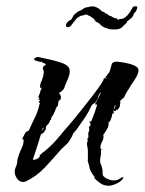

<svg xmlns="http://www.w3.org/2000/svg" viewBox="-20 -571 463 614"><path d="M328 23Q313 23 302.5 16Q292 9 281 -2L283 -4Q283 -5 281 -7Q274 -16 271.5 -21Q269 -26 267 -31Q266 -36 265 -41Q264 -46 261 -55Q260 -59 261 -60V-80Q261 -85 261 -89.5Q261 -94 260 -99Q259 -103 258.5 -106.5Q258 -110 258 -112Q258 -113 260 -119Q260 -122 261 -123Q259 -125 259 -126Q259 -126 259 -126.5Q259 -127 260 -128L261 -129Q261 -129 262 -130Q262 -131 263 -132Q262 -132 262 -133Q262 -135 263 -135Q261 -145 264 -150Q267 -156 264 -167H269V-174L270 -175L265 -182L272 -183V-184Q272 -185 273 -186Q284 -212 291 -237L285 -236V-243H287Q292 -251 296 -261Q298 -266 300 -269Q302 -272 303 -276L302 -275Q295 -268 294 -260Q293 -255 290.5 -251Q288 -247 284 -243Q280 -239 277 -238Q273 -235 271 -230Q262 -210 249.5 -192Q237 -174 225 -157Q223 -154 219 -150Q215 -146 213 -141Q210 -136 208 -131L202 -121Q200 -117 197 -114Q194 -111 190 -107L176 -94Q151 -65 124.5 -36.5Q98 -8 63 9Q60 10 58 10.5Q56 11 54 11Q42 11 34.5 0Q27 -11 27 -22Q27 -27 29 -33L33 -43Q35 -49 35 -54Q35 -59 37 -65Q40 -76 44 -85.5Q48 -95 53 -106Q53 -106 55 -115Q55 -122 56 -124Q51 -126 51 -127Q51 -128 52 -128V-129Q55 -135 59.5 -143.5Q64 -152 72 -153Q77 -164 81.5 -174Q86 -184 91 -194Q101 -213 106 -237L109 -241H107L104 -245L108 -251L102 -254L108 -257H104V-259Q103 -260 103 -262Q103 -264 104 -265Q108 -272 109 -279Q111 -287 115 -291H114L113 -290H111Q108 -290 108 -292V-293Q108 -304 114 -314Q115 -318 116 -321Q117 -324 118 -328Q119 -331 119.5 -334Q120 -337 120 -340Q120 -344 119 -346Q117 -350 117 -353Q117 -357 120.5 -360Q124 -363 127 -365V-366Q125 -367 119.5 -369.5Q114 -372 113 -372L114 -376Q112 -374 111 -374Q112 -374 111 -373H109Q106 -374 98 -376Q89 -378 89 -382Q89 -384 94 -386.5Q99 -389 101 -389Q115 -386 135.5 -381.5Q156 -377 174.5 -371Q193 -365 200 -355Q202 -352 202.5 -348.5Q203 -345 203 -342Q203 -333 198.5 -322Q194 -311 190 -302Q187 -296 187 -294Q187 -294 185 -288Q180 -283 178 -280Q174 -276 169 -274L170 -271L171 -270Q173 -268 173 -267Q175 -263 175 -259Q175 -257 174 -254Q173 -251 169 -250L167 -248H168Q166 -244 166 -241V-238Q166 -236 165 -233Q164 -230 161 -229Q159 -224 154.5 -213Q150 -202 146 -198L143 -192L144 -189L140 -186Q139 -179 132 -172Q125 -167 127 -158H125Q126 -157 126 -156Q126 -154 124 -154Q123 -151 120 -147.5Q117 -144 111 -142Q108 -131 102 -112.5Q96 -94 91 -79Q86 -64 85 -61Q86 -60 89 -60Q93 -60 101 -64.5Q109 -69 107 -76Q111 -76 114 -81Q118 -85 121 -86Q133 -96 144 -106.5Q155 -117 165 -129Q175 -141 185 -153Q195 -165 205 -176Q206 -177 217.5 -191Q229 -205 245 -225Q261 -245 277 -266Q293 -287 303 -302Q313 -317 312 -321H320L321 -320L323 -322L318 -321V-327H320Q322 -330 324 -333Q326 -336 328 -338Q331 -341 333 -350Q334 -354 335 -357.5Q336 -361 337 -365Q339 -372 348 -373L349 -374Q358 -374 376 -371Q394 -368 408.5 -362Q423 -356 423 -346Q423 -338 416.5 -326Q410 -314 402 -303Q398 -298 395 -292Q392 -286 388 -281Q381 -270 376 -258H373V-256Q371 -255 367.5 -251.5Q364 -248 362 -246H365Q365 -241 364 -238L363 -230L357 -220H352Q352 -216 347 -216Q344 -216 344 -218Q343 -218 343 -221Q343 -223 345 -223L350 -233L348 -235Q345 -228 343.5 -223Q342 -218 344 -210H343L344 -209L339 -207L338 -200L335 -191Q332 -181 326 -179L328 -175L325 -163L322 -159H323L310 -139Q311 -138 311 -134Q311 -126 307 -119Q303 -112 301 -103L302 -100L300 -98Q301 -98 301 -96L310 -93Q305 -93 303 -94V-87Q303 -83 303 -79.5Q303 -76 302 -72Q301 -68 300.5 -65Q300 -62 300 -58Q300 -50 303 -44Q305 -41 305.5 -37.5Q306 -34 307 -30Q308 -28 308 -23.5Q308 -19 308 -14Q309 -6 321.5 0Q334 6 342 6Q352 6 358 3Q364 0 372 -5L371 -4H375V-3Q370 8 354 15.5Q338 23 328 23ZM114 -154H115Q117 -158 119 -159L118 -163Q116 -160 114 -154ZM350 -477Q348 -477 339.5 -477Q331 -477 329 -478Q324 -480 316 -482.5Q308 -485 300 -493Q300 -495 297 -496Q294 -497 295 -498L288 -501Q284 -501 286.5 -506Q289 -511 285 -504L282 -507Q281 -508 281.5 -508.5Q282 -509 282 -509L279 -512V-511Q278 -511 278.5 -512.5Q279 -514 275 -514L271 -517Q271 -517 270 -518V-519H269V-520L268 -518Q268 -520 266 -520L260 -523Q260 -523 259.5 -523.5Q259 -524 258 -524H255Q254 -524 251.5 -524Q249 -524 249 -522Q249 -521 247 -523Q246 -521 241.5 -521Q237 -521 236 -519Q228 -516 221.5 -507.5Q215 -499 207 -489Q202 -484 197 -484Q191 -484 191 -490Q191 -494 194 -498Q199 -505 206 -507Q207 -507 210 -512Q213 -517 216 -523Q218 -525 225.5 -531Q233 -537 235 -536L247 -543Q249 -546 256.5 -547.5Q264 -549 266 -549Q266 -550 270 -550.5Q274 -551 274 -550Q276 -551 279 -550.5Q282 -550 283 -550L285 -548Q287 -550 287 -547L289 -548Q290 -548 290 -546V-547Q292 -545 293 -545V-546Q299 -540 302 -539Q302 -539 303 -538Q304 -537 303 -536Q304 -536 304 -536.5Q304 -537 304 -537Q305 -534 308 -534Q311 -534 316 -530Q318 -529 318 -526L319 -527Q320 -527 319 -527.5Q318 -528 319 -528Q322 -527 325 -524.5Q328 -522 331 -520H332Q335 -520 337.5 -518Q340 -516 341 -516L347 -513Q348 -513 348.5 -512.5Q349 -512 349 -512L351 -513Q352 -513 351.5 -512.5Q351 -512 352 -512V-513Q353 -513 355 -510Q357 -507 358 -508Q360 -508 360 -508Q362 -511 366 -510.5Q370 -510 371 -511Q379 -513 387 -521.5Q395 -530 400 -540Q402 -543 404 -547Q406 -551 410 -550Q412 -551 414 -551Q419 -551 419 -546Q419 -543 413 -532Q409 -531 407.5 -525.5Q406 -520 404 -518Q402 -514 391 -506Q388 -505 384.5 -498.5Q381 -492 379 -493Q376 -489 369 -483Q362 -477 350 -477Z"/></svg>

Font: Water Brush
Style: Regular
Weight: 400
Designer: Robert E. Leuschke
Foundry: Robert E. Leuschke
Version: Version 1.010; ttfautohint (v1.8.4.7-5d5b)